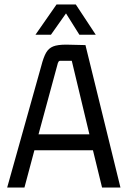

<svg xmlns="http://www.w3.org/2000/svg" viewBox="-20 -836 568 856"><path d="M517 0H435L392 -176L404 -166H123L136 -176L89 0H12L164 -542Q174 -581 185.5 -601Q197 -621 217 -629Q237 -637 275 -637L361 -635ZM238 -555 149 -227 141 -237H389L381 -227L300 -565H249Q244 -565 242 -562.5Q240 -560 238 -555ZM318 -816 407 -681H334L270 -783H279L207 -681H138L232 -816Z"/></svg>

Font: Gemunu Libre ExtraLight
Style: Regular
Weight: 400
Version: Version 1.100